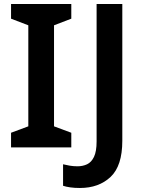

<svg xmlns="http://www.w3.org/2000/svg" viewBox="-20 -734 719 956"><path d="M335 0H35V-73L121 -105V-608L35 -641V-714H335V-641L249 -608V-105L335 -73ZM378 202Q351 202 330 199Q309 196 294 191V84Q310 88 328 91Q346 94 366 94Q392 94 413.5 84Q435 74 448 47Q461 20 461 -30V-714H589V-33Q589 92 530.5 147Q472 202 378 202Z"/></svg>

Font: Noto Sans Sinhala UI SemiBold
Style: Regular
Weight: 600
Designer: Jelle Bosma - Monotype Design Team
Foundry: Monotype Imaging Inc.
Version: Version 2.006; ttfautohint (v1.8.4.7-5d5b)